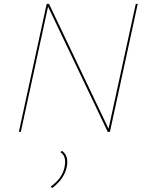

<svg xmlns="http://www.w3.org/2000/svg" viewBox="-20 -678 751 987"><path d="M678 -658H688L545 0H534L227 -644L87 0H77L220 -658H232L538 -16ZM298 97Q335 122 323 181Q310 242 248 289L241 281Q301 238 312 180Q323 125 291 105Z"/></svg>

Font: EauTestInfant Hairline
Style: Italic
Weight: 250
Italic angle: -12°
Designer: Christian Thalmann (Catharsis Fonts)
Version: Version 0.001;PS 000.001;hotconv 1.0.88;makeotf.lib2.5.64775